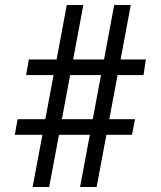

<svg xmlns="http://www.w3.org/2000/svg" viewBox="-20 -745 640 765"><path d="M160.5 -270 193.5 -446H84L95 -508H205.5L246 -725H312L271.5 -508H394.5L435 -725H501L460.5 -508H561L552 -446H448.5L415.5 -270H518L506 -208H404L365 0H299L338 -208H215L176 0H110L149 -208H39L50 -270ZM349.5 -270 382.5 -446H259.5L226.5 -270Z"/></svg>

Font: JuliaMono Light
Style: Regular
Weight: 300
Monospace: yes
Designer: cormullion
Foundry: corm
Version: Version 0.054; ttfautohint (v1.8.4)